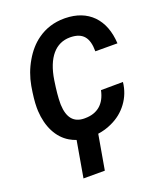

<svg xmlns="http://www.w3.org/2000/svg" viewBox="-169 -827 978 1164"><g transform="rotate(-20 320.0 -245.5)"><path d="M447.8 -236.3C430.7 -152.8 378.9 -109.4 299.8 -109.4C296.9 -109.4 293.9 -109.4 291 -109.4C228 -111.3 191.9 -150.4 188.5 -236.3C188.5 -240.2 188.5 -244.1 188.5 -248C188.5 -281.7 192.9 -328.6 202.1 -389.2C223.6 -529.3 287.6 -601.1 379.4 -601.1C381.3 -601.1 383.8 -601.1 385.7 -601.1C461.4 -598.6 496.1 -559.1 496.1 -469.2L638.7 -468.8C634.3 -547.4 610.8 -608.4 567.9 -652.8C524.4 -696.8 466.3 -719.2 392.6 -720.7C390.1 -720.7 388.2 -720.7 385.7 -720.7C320.8 -720.7 262.7 -702.6 211.9 -666C174.3 -639.2 142.1 -602.5 115.2 -556.2C87.9 -509.8 69.3 -459.5 59.6 -405.3C50.3 -351.1 45.4 -306.2 45.4 -270C45.4 -262.7 45.4 -255.4 45.9 -248C51.3 -146 92.3 -64 162.1 -22.9C175.8 -14.6 190.4 -8.3 205.6 -2.9L165 230.5H302.7L341.8 6.3C372.6 2 402.3 -6.3 430.2 -19.5C475.1 -39.6 511.7 -68.8 539.6 -106.9C567.4 -144.5 584.5 -188 589.8 -237.3Z"/></g></svg>

Font: Roboto
Style: Bold Italic
Weight: 700
Italic angle: -12°
Designer: Google
Version: Version 2.137; 2017